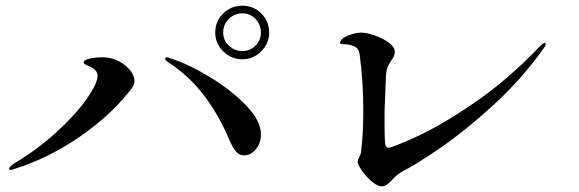

<svg xmlns="http://www.w3.org/2000/svg" viewBox="-20 -737 2040 677"><path d="M739 -622Q739 -662 767 -689.5Q795 -717 835 -717Q874 -717 901.5 -689.5Q929 -662 929 -622Q929 -584 901 -556Q873 -528 835 -528Q795 -528 767 -556Q739 -584 739 -622ZM900 -622Q900 -650 881 -670Q862 -690 835 -690Q807 -690 787 -670.5Q767 -651 767 -622Q767 -595 787 -576Q807 -557 835 -557Q862 -557 881 -576Q900 -595 900 -622ZM12 -142Q12 -148 27 -159Q110 -208 178.5 -270.5Q247 -333 285.5 -388Q324 -443 324 -470Q324 -489 300 -501Q290 -505 282.5 -509Q275 -513 275 -516Q275 -526 296.5 -530.5Q318 -535 341 -535Q384 -535 418 -509Q454 -481 454 -451Q454 -440 447.5 -430Q441 -420 429 -406Q362 -324 257 -252Q152 -180 33 -142Q23 -138 18 -138Q12 -138 12 -142ZM789 -243Q753 -329 700.5 -399Q648 -469 571 -519Q562 -526 562 -530Q562 -535 568 -535Q573 -535 579 -532Q645 -511 720.5 -465Q796 -419 848 -365Q900 -311 900 -264Q900 -232 882 -210.5Q864 -189 841 -189Q824 -189 812 -203Q800 -217 789 -243Z M1241 -167Q1241 -173 1246.5 -182.5Q1252 -192 1253 -201Q1261 -260 1261 -350Q1261 -450 1248 -546Q1245 -567 1228.5 -574Q1212 -581 1194 -581Q1179 -581 1179 -585Q1179 -600 1206 -611Q1233 -622 1253 -622Q1273 -622 1301.5 -612Q1330 -602 1351 -586.5Q1372 -571 1372 -555Q1372 -546 1369 -539Q1366 -532 1359 -523Q1351 -511 1346.5 -500Q1342 -489 1341 -473L1339 -423L1336 -346V-292Q1336 -260 1337 -247Q1337 -216 1349 -216Q1363 -216 1449.5 -255.5Q1536 -295 1653 -375Q1770 -455 1884 -574Q1896 -586 1901 -586Q1904 -586 1904 -581Q1904 -578 1900.5 -572Q1897 -566 1893 -561Q1816 -454 1717 -364Q1618 -274 1532 -215Q1446 -156 1396 -131Q1380 -122 1365 -105Q1354 -93 1345 -86.5Q1336 -80 1325 -80Q1311 -80 1291 -97Q1271 -114 1256 -135.5Q1241 -157 1241 -167Z"/></svg>

Font: Shippori Mincho B1 SemiBold
Style: Regular
Weight: 600
Designer: FONTDASU
Foundry: FONTDASU / Google Inc. / but / Adobe
Version: Version 3.110; ttfautohint (v1.8.3)